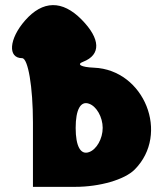

<svg xmlns="http://www.w3.org/2000/svg" viewBox="-20 -776 639 746"><path d="M77 -696C15 -625 9 -550 66 -550C89 -550 108 -438 108 -300V-50H272C368 -50 464 -78 503 -117C641 -255 541 -505 345 -513C295 -515 276 -526 303 -536C373 -563 371 -625 297 -700C222 -776 146 -775 77 -696ZM379 -279C379 -237 355 -195 326 -185C293 -173 274 -208 274 -279C274 -350 293 -385 326 -373C355 -363 379 -321 379 -279Z"/></svg>

Font: Hussar Skorodowane
Style: Bold
Weight: 700
Foundry: Cannot Into Space Fonts
Version: Version 0.892